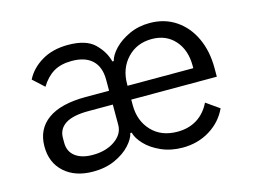

<svg xmlns="http://www.w3.org/2000/svg" viewBox="-79 -660 1058 804"><g transform="rotate(-15 450.0 -258.0)"><path d="M761 -146 818 -106Q793 -52 741 -20Q689 12 623 12Q572 12 530.5 -6.5Q489 -25 463.5 -52Q438 -79 432 -104H426Q421 -80 396.5 -53Q372 -26 330.5 -7Q289 12 235 12Q157 12 110.5 -30Q64 -72 64 -142Q64 -217 120 -257.5Q176 -298 284 -298H386V-346Q386 -401 355.5 -430Q325 -459 267 -459Q219 -459 187.5 -440Q156 -421 133 -383L85 -427Q107 -471 154.5 -499.5Q202 -528 269 -528Q347 -528 383.5 -492.5Q420 -457 431 -413H437Q443 -438 468.5 -464.5Q494 -491 534 -509.5Q574 -528 623 -528Q687 -528 735.5 -495.5Q784 -463 810.5 -406Q837 -349 837 -276V-238H466V-214Q466 -146 507.5 -102Q549 -58 619 -58Q668 -58 704 -80.5Q740 -103 761 -146ZM148 -157V-136Q148 -98 175.5 -77Q203 -56 251 -56Q309 -56 347.5 -83Q386 -110 386 -150V-238H280Q213 -238 180.5 -217Q148 -196 148 -157ZM751 -309Q751 -377 713.5 -419Q676 -461 614 -461Q549 -461 507.5 -417Q466 -373 466 -305V-298H751Z"/></g></svg>

Font: iA Writer Duo V
Style: Regular
Weight: 400
Designer: Mike Abbink, Paul van der Laan, Pieter van Rosmalen, Oliver Reichenstein
Foundry: Information Architects Inc.
Version: Version 2.000